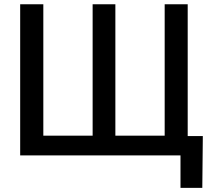

<svg xmlns="http://www.w3.org/2000/svg" viewBox="-20 -748 1019 924"><path d="M77.1 -727.5H188.5V-95.2H425.8V-727.5H535.2V-95.2H772.5V-727.5H883.3V0H77.1ZM848.6 156.2V0H810.1V-93.3H956.1L953.6 156.2Z"/></svg>

Font: Inter 18pt Medium
Style: Regular
Weight: 500
Designer: Rasmus Andersson
Foundry: rsms
Version: Version 4.001;git-66647c0bb